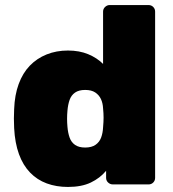

<svg xmlns="http://www.w3.org/2000/svg" viewBox="-20 -730 686 760"><path d="M249 10Q203 10 165 -4Q127 -18 99 -47Q71 -76 55 -120Q39 -164 36 -223Q35 -245 35 -261Q35 -277 36 -298Q38 -354 54 -397.5Q70 -441 98 -470Q126 -499 164.5 -514.5Q203 -530 249 -530Q294 -530 329 -515.5Q364 -501 388 -477V-684Q388 -695 396 -702.5Q404 -710 414 -710H568Q579 -710 586.5 -702.5Q594 -695 594 -684V-26Q594 -15 586.5 -7.5Q579 0 568 0H427Q416 0 408 -7.5Q400 -15 400 -26V-54Q376 -25 339.5 -7.5Q303 10 249 10ZM317 -146Q343 -146 358.5 -157Q374 -168 380.5 -186Q387 -204 388 -226Q390 -248 390 -264.5Q390 -281 388 -301Q387 -322 379.5 -338Q372 -354 357 -364Q342 -374 317 -374Q292 -374 277 -363.5Q262 -353 255.5 -334.5Q249 -316 247 -292Q244 -260 247 -228Q249 -204 255.5 -185.5Q262 -167 277 -156.5Q292 -146 317 -146Z"/></svg>

Font: Rubik Light ExtraBold
Style: Regular
Weight: 800
Version: Version 2.104